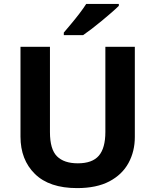

<svg xmlns="http://www.w3.org/2000/svg" viewBox="-20 -954 796 984"><path d="M671 -252Q671 -178 638.5 -118.5Q606 -59 540.5 -24.5Q475 10 375 10Q233 10 159 -62.5Q85 -135 85 -254V-714H236V-277Q236 -189 272 -153Q308 -117 379 -117Q453 -117 486.5 -156Q520 -195 520 -278V-714H671ZM589 -924Q575 -910 552 -890Q529 -870 502.5 -848Q476 -826 450.5 -806.5Q425 -787 406 -774H307V-787Q323 -806 344.5 -831.5Q366 -857 387 -884.5Q408 -912 422 -934H589Z"/></svg>

Font: Noto Sans Tamil
Style: Bold
Weight: 700
Designer: Jelle Bosma - Monotype Design Team
Foundry: Monotype Imaging Inc.
Version: Version 2.004; ttfautohint (v1.8.4.7-5d5b)